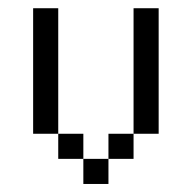

<svg xmlns="http://www.w3.org/2000/svg" viewBox="-20 -458 478 478"><path d="M312.5 -437.5H375V-125H312.5ZM250 -125H312.5V-62.5H250ZM187.5 -62.5H250V0H187.5ZM125 -125H187.5V-62.5H125ZM62.5 -437.5H125V-125H62.5Z"/></svg>

Font: Pixel Operator SC
Style: Regular
Weight: 400
Designer: Jayvee Enaguas (GrandChaos9000)
Foundry: The Grandoplex Project
Version: Version 1.4.1 (September 5, 2015)